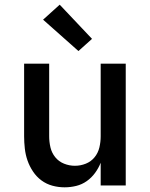

<svg xmlns="http://www.w3.org/2000/svg" viewBox="-20 -792 640 820"><path d="M256 8Q229 8 203.5 1Q178 -6 157 -21.5Q136 -37 121 -59.5Q106 -82 97.5 -106.5Q89 -131 86 -157.5Q83 -184 83 -210V-520H190V-210Q190 -186 195.5 -162.5Q201 -139 216 -120.5Q231 -102 253.5 -93Q276 -84 300 -84Q324 -84 346.5 -93Q369 -102 384 -120.5Q399 -139 404.5 -162.5Q410 -186 410 -210V-520H517V0H410V-97Q401 -74 386 -53.5Q371 -33 350.5 -18.5Q330 -4 305.5 2Q281 8 256 8ZM315 -574 164 -708 235 -772 373 -626Z"/></svg>

Font: Iosevka Semibold Extended
Style: Regular
Weight: 600
Width: 7
Monospace: yes
Designer: Belleve Invis
Foundry: Belleve Invis
Version: Version 32.5.0; ttfautohint (v1.8.4)